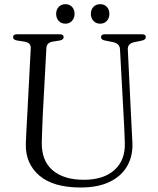

<svg xmlns="http://www.w3.org/2000/svg" viewBox="-20 -860 736 896"><path d="M558.5 -289 540 -630Q538.5 -657.5 507 -663.5L469.5 -671Q451.5 -674.5 451.5 -686.5Q451.5 -700 468.5 -700H643Q660.5 -700 660.5 -686.5Q660.5 -674.5 642 -670.5L608 -663.5Q574.5 -657 576.5 -628.5L593 -289.5Q594 -264.5 595.5 -240.2Q597 -216 598 -190.5Q600 -131 573.2 -84.5Q546.5 -38 492 -11.5Q437.5 15 356.5 15Q228.5 15 163.5 -40.8Q98.5 -96.5 100.5 -187.5Q101 -203 102 -226.8Q103 -250.5 104.5 -275.2Q106 -300 107 -319L123.5 -635Q125 -660 95 -665.5L59.5 -671Q41 -674.5 41 -686.5Q41 -700 59 -700H259.5Q277 -700 277 -686.5Q277 -675 259 -671L224.5 -665.5Q198 -660.5 196.5 -636L179.5 -322Q177.5 -284 176.8 -253.2Q176 -222.5 175 -197Q173 -111 225 -66Q277 -21 371 -21Q463.5 -21 514.2 -66.8Q565 -112.5 562.5 -193Q561.5 -224.5 560.5 -247Q559.5 -269.5 558.5 -289ZM285.5 -749.5Q266 -749.5 254 -762.5Q242 -775.5 242 -795.5Q242 -815 254 -827.8Q266 -840.5 285.5 -840.5Q304.5 -840.5 316.2 -827.8Q328 -815 328 -795.5Q328 -776 316.2 -762.8Q304.5 -749.5 285.5 -749.5ZM447.5 -749.5Q428 -749.5 416 -762.5Q404 -775.5 404 -795.5Q404 -815 416 -827.8Q428 -840.5 447.5 -840.5Q467 -840.5 478.8 -827.8Q490.5 -815 490.5 -795.5Q490.5 -776 478.8 -762.8Q467 -749.5 447.5 -749.5Z"/></svg>

Font: Fraunces 72pt Soft Light
Style: Regular
Weight: 300
Version: Version 1.000;[b76b70a41]